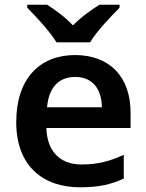

<svg xmlns="http://www.w3.org/2000/svg" viewBox="-20 -786 621 816"><path d="M220 -606H363C389 -651 451 -716 488 -753V-766H403C368 -744 325 -714 290 -678C256 -714 215 -744 180 -766H96V-753C133 -716 193 -651 220 -606ZM299 -552C149 -552 49 -452 49 -267C49 -82 161 10 320 10C400 10 452 -2 506 -27V-128C447 -101 396 -87 326 -87C234 -87 180 -144 177 -242H535V-306C535 -461 445 -552 299 -552ZM299 -459C376 -459 412 -405 413 -330H180C187 -415 231 -459 299 -459Z"/></svg>

Font: Noto Sans Ol Chiki SemiBold
Style: Regular
Weight: 600
Designer: Monotype Design Team, Lewis McGuffie
Foundry: Monotype Imaging Inc.
Version: Version 2.003